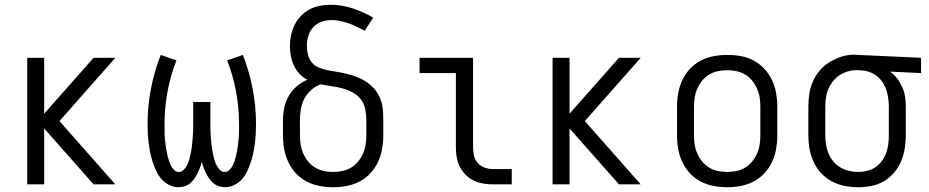

<svg xmlns="http://www.w3.org/2000/svg" viewBox="-20 -772 3890 804"><path d="M372 0 165 -234V0H94V-530H165V-296L372 -530H463L229 -265L463 0Z M923 12Q910 12 897 8Q884 4 874 -4.5Q864 -13 856.5 -23.5Q849 -34 843 -46Q837 -58 832.5 -70Q828 -82 825 -95Q822 -82 817.5 -70Q813 -58 807 -46Q801 -34 793.5 -23.5Q786 -13 776 -4.5Q766 4 753 8Q740 12 727 12Q707 12 688.5 2.5Q670 -7 656.5 -22Q643 -37 634.5 -55.5Q626 -74 619.5 -93.5Q613 -113 609 -133Q605 -153 602.5 -173Q600 -193 599 -213Q598 -233 598 -254Q598 -327 612 -400Q626 -473 653 -542L719 -519Q694 -456 681.5 -388.5Q669 -321 669 -253Q669 -242 669 -230.5Q669 -219 669.5 -208Q670 -197 671 -186Q672 -175 673.5 -164Q675 -153 677 -142Q679 -131 681.5 -120Q684 -109 687.5 -98.5Q691 -88 696 -78Q701 -68 709.5 -60Q718 -52 729 -52Q741 -52 749.5 -61Q758 -70 763.5 -80.5Q769 -91 772 -102Q775 -113 777.5 -124.5Q780 -136 782 -148Q784 -160 785 -171.5Q786 -183 787 -194.5Q788 -206 788.5 -218Q789 -230 789 -241.5Q789 -253 789 -265V-345H861V-265Q861 -253 861 -241.5Q861 -230 861.5 -218Q862 -206 863 -194.5Q864 -183 865 -171.5Q866 -160 868 -148Q870 -136 872.5 -124.5Q875 -113 878 -102Q881 -91 886.5 -80.5Q892 -70 900.5 -61Q909 -52 921 -52Q932 -52 940.5 -60Q949 -68 954 -78Q959 -88 962.5 -98.5Q966 -109 968.5 -120Q971 -131 973 -142Q975 -153 976.5 -164Q978 -175 979 -186Q980 -197 980.5 -208Q981 -219 981 -230.5Q981 -242 981 -253Q981 -321 968.5 -388.5Q956 -456 931 -519L997 -542Q1024 -473 1038 -400Q1052 -327 1052 -254Q1052 -233 1051 -213Q1050 -193 1047.5 -173Q1045 -153 1041 -133Q1037 -113 1030.5 -93.5Q1024 -74 1015.5 -55.5Q1007 -37 993.5 -22Q980 -7 961.5 2.5Q943 12 923 12Z M1375 12Q1346 12 1317.5 6.5Q1289 1 1264 -12Q1239 -25 1219 -46.5Q1199 -68 1187 -94Q1175 -120 1170 -148Q1165 -176 1165 -205V-269Q1165 -295 1170.5 -321Q1176 -347 1189 -370Q1202 -393 1222.5 -410.5Q1243 -428 1267 -438Q1248 -448 1234 -463Q1220 -478 1211 -497Q1202 -516 1198 -536.5Q1194 -557 1194 -577Q1194 -600 1198.5 -623Q1203 -646 1213 -666.5Q1223 -687 1239 -704Q1255 -721 1275 -732Q1295 -743 1318 -747.5Q1341 -752 1364 -752Q1411 -752 1456.5 -737Q1502 -722 1543 -698L1507 -643Q1491 -652 1474.5 -660Q1458 -668 1440.5 -674Q1423 -680 1405 -684Q1387 -688 1369 -688Q1348 -688 1327 -681Q1306 -674 1291.5 -658Q1277 -642 1271 -621Q1265 -600 1265 -579Q1265 -561 1269.5 -543.5Q1274 -526 1285 -511.5Q1296 -497 1313 -490Q1330 -483 1347.5 -479Q1365 -475 1383 -472.5Q1401 -470 1418.5 -466Q1436 -462 1453 -457Q1470 -452 1486.5 -444.5Q1503 -437 1518 -426.5Q1533 -416 1545 -403Q1557 -390 1565.5 -374Q1574 -358 1578.5 -340.5Q1583 -323 1584 -305Q1585 -287 1585 -269V-205Q1585 -176 1580 -148Q1575 -120 1563 -94Q1551 -68 1531 -46.5Q1511 -25 1486 -12Q1461 1 1432.5 6.5Q1404 12 1375 12ZM1375 -52Q1395 -52 1414 -56Q1433 -60 1450 -70Q1467 -80 1479.5 -95.5Q1492 -111 1500 -129Q1508 -147 1511 -166Q1514 -185 1514 -205V-269Q1514 -292 1509.5 -315Q1505 -338 1491 -356Q1477 -374 1456.5 -385Q1436 -396 1414 -402Q1392 -408 1369 -411Q1346 -414 1324 -419Q1302 -412 1284 -396Q1266 -380 1255 -359.5Q1244 -339 1240 -315.5Q1236 -292 1236 -269V-205Q1236 -185 1239 -166Q1242 -147 1250 -129Q1258 -111 1270.5 -95.5Q1283 -80 1300 -70Q1317 -60 1336 -56Q1355 -52 1375 -52Z M2123 0H2044Q2023 0 2002.5 -3.5Q1982 -7 1963.5 -16Q1945 -25 1930 -40Q1915 -55 1905.5 -74Q1896 -93 1892.5 -113.5Q1889 -134 1889 -155V-466H1737V-530H1961V-155Q1961 -137 1965 -119.5Q1969 -102 1981 -89Q1993 -76 2010 -70Q2027 -64 2044 -64H2123Z M2572 0 2365 -234V0H2294V-530H2365V-296L2572 -530H2663L2429 -265L2663 0Z M3025 12Q2996 12 2967.5 6.5Q2939 1 2914 -12Q2889 -25 2869 -46.5Q2849 -68 2837 -94Q2825 -120 2820 -148Q2815 -176 2815 -205V-325Q2815 -354 2820 -382Q2825 -410 2837 -436Q2849 -462 2869 -483.5Q2889 -505 2914 -518Q2939 -531 2967.5 -536.5Q2996 -542 3025 -542Q3054 -542 3082.5 -537Q3111 -532 3136 -518.5Q3161 -505 3181 -483.5Q3201 -462 3213 -436Q3225 -410 3230 -382Q3235 -354 3235 -325V-205Q3235 -176 3230 -148Q3225 -120 3213 -94Q3201 -68 3181 -46.5Q3161 -25 3136 -12Q3111 1 3082.5 6.5Q3054 12 3025 12ZM3025 -52Q3045 -52 3064 -56Q3083 -60 3100 -70Q3117 -80 3129.5 -95.5Q3142 -111 3150 -129Q3158 -147 3161 -166Q3164 -185 3164 -205V-325Q3164 -345 3161 -364Q3158 -383 3150 -401Q3142 -419 3129.5 -434.5Q3117 -450 3100 -460Q3083 -470 3064 -474Q3045 -478 3025 -478Q3005 -478 2986 -474Q2967 -470 2950 -460Q2933 -450 2920.5 -434.5Q2908 -419 2900 -401Q2892 -383 2889 -364Q2886 -345 2886 -325V-205Q2886 -185 2889 -166Q2892 -147 2900 -129Q2908 -111 2920.5 -95.5Q2933 -80 2950 -70Q2967 -60 2986 -56Q3005 -52 3025 -52Z M3574 12Q3545 12 3517 6.5Q3489 1 3463.5 -12.5Q3438 -26 3418.5 -47Q3399 -68 3387 -94Q3375 -120 3370 -148Q3365 -176 3365 -205V-325Q3365 -352 3369 -379Q3373 -406 3384 -431Q3395 -456 3413 -477Q3431 -498 3454 -512Q3477 -526 3503 -534.5Q3529 -543 3556 -543Q3561 -543 3565.5 -542.5Q3570 -542 3575 -542L3837 -530V-466L3708 -472Q3725 -459 3737.5 -442.5Q3750 -426 3758.5 -406.5Q3767 -387 3770 -366.5Q3773 -346 3773 -325V-205Q3773 -177 3768.5 -149.5Q3764 -122 3753 -96Q3742 -70 3723.5 -48.5Q3705 -27 3681 -13Q3657 1 3629.5 6.5Q3602 12 3574 12ZM3573 -52Q3592 -52 3611 -56.5Q3630 -61 3645.5 -71.5Q3661 -82 3672.5 -97.5Q3684 -113 3690.5 -130.5Q3697 -148 3699.5 -167Q3702 -186 3702 -205V-325Q3702 -351 3696.5 -377Q3691 -403 3677 -425.5Q3663 -448 3640 -461.5Q3617 -475 3591 -477L3575 -478H3563Q3545 -478 3527 -472Q3509 -466 3493.5 -455.5Q3478 -445 3466.5 -430Q3455 -415 3448 -398Q3441 -381 3438.5 -362.5Q3436 -344 3436 -325V-205Q3436 -186 3439 -166.5Q3442 -147 3449.5 -129Q3457 -111 3469.5 -96Q3482 -81 3499 -71Q3516 -61 3535 -56.5Q3554 -52 3573 -52Z"/></svg>

Font: Lode
Style: Regular
Weight: 400
Monospace: yes
Designer: Belleve Invis
Foundry: Belleve Invis
Version: Version 29.2.0; ttfautohint (v1.8.3)